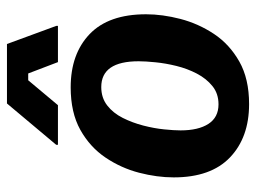

<svg xmlns="http://www.w3.org/2000/svg" viewBox="-114 -626 752 565"><g transform="rotate(-90 262.5 -344.0)"><path d="M238.3 12.5Q140 12.5 81.2 -43.8Q22.5 -100 22.5 -209.2Q22.5 -258.3 36.2 -311.2Q50 -364.2 80.8 -410Q111.7 -455.8 162.5 -484.2Q213.3 -512.5 287.5 -512.5Q385.8 -512.5 444.2 -456.7Q502.5 -400.8 502.5 -290.8Q502.5 -242.5 488.8 -189.6Q475 -136.7 444.6 -90.8Q414.2 -45 363.3 -16.2Q312.5 12.5 238.3 12.5ZM237.5 -77.5Q269.2 -77.5 291.2 -95.4Q313.3 -113.3 327.9 -141.2Q342.5 -169.2 350.4 -201.2Q358.3 -233.3 361.2 -262.9Q364.2 -292.5 364.2 -312.5Q364.2 -422.5 288.3 -422.5Q256.7 -422.5 234.2 -405Q211.7 -387.5 197.5 -359.2Q183.3 -330.8 175 -298.8Q166.7 -266.7 163.8 -237.5Q160.8 -208.3 160.8 -189.2Q160.8 -136.7 180 -107.1Q199.2 -77.5 237.5 -77.5ZM118.3 -550V-555L240 -700H415L468.3 -555V-550H361.7L328.3 -637.5H308.3L235 -550Z"/></g></svg>

Font: Familjen Grotesk
Style: Bold Italic
Weight: 700
Italic angle: -9.46201°
Designer: Anders Wikstroem, Jonas Baeckman, Matilda Gysing, Kristian Moeller
Foundry: Familjen STHLM AB
Version: Version 2.002; ttfautohint (v1.8.4.7-5d5b)